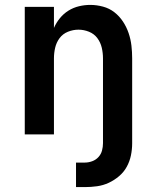

<svg xmlns="http://www.w3.org/2000/svg" viewBox="-20 -548 640 783"><path d="M290 215V115H326Q341 115 356 109.5Q371 104 381.5 92.5Q392 81 396 66Q400 51 400 36V-310Q400 -332 395 -353.5Q390 -375 377 -392.5Q364 -410 343 -418.5Q322 -427 300 -427Q278 -427 257 -418.5Q236 -410 223 -392.5Q210 -375 205 -353.5Q200 -332 200 -310V0H81V-520H200V-434Q209 -455 224 -473.5Q239 -492 259 -504.5Q279 -517 302 -522.5Q325 -528 348 -528Q374 -528 400 -521Q426 -514 446.5 -498Q467 -482 481.5 -460Q496 -438 504.5 -413Q513 -388 516 -362Q519 -336 519 -310V36Q519 61 514 85.5Q509 110 497 132Q485 154 465.5 170.5Q446 187 423.5 197.5Q401 208 376 211.5Q351 215 326 215Z"/></svg>

Font: Iosevka SS04 Extended
Style: Bold
Weight: 700
Width: 7
Monospace: yes
Designer: Belleve Invis
Foundry: Belleve Invis
Version: Version 19.0.0; ttfautohint (v1.8.4)